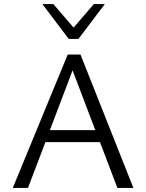

<svg xmlns="http://www.w3.org/2000/svg" viewBox="-20 -927 721 947"><path d="M473 -226H204L118 0H43L314 -658H377L638 0H559ZM189 -907H243L343 -791L443 -907H497L367 -735H319ZM450 -285 338 -580 226 -285Z"/></svg>

Font: LXGW Bright GB
Style: Regular
Weight: 400
Designer: Christian Thalmann (Catharsis Fonts)
Foundry: LXGW / Christian Thalmann (Catharsis Fonts) / Fontworks Inc.
Version: Version 5.510